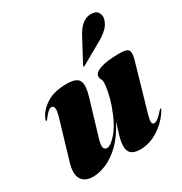

<svg xmlns="http://www.w3.org/2000/svg" viewBox="-166 -823 910 958"><g transform="rotate(-30 289.0 -344.5)"><path d="M558 -117Q563 -117 557 -109Q526.5 -57 475 -23.5Q423.5 10 368.5 10Q302 10 302 -45Q302 -72 313 -108.2Q324 -144.5 332.5 -172.5Q296.5 -102.5 254.5 -62.8Q212.5 -23 171.5 -6.5Q130.5 10 97.5 10Q49.5 10 31.2 -20.5Q13 -51 30 -109L94.5 -327Q106.5 -367.5 103.2 -381.2Q100 -395 89.5 -395Q80 -395 69.2 -386.5Q58.5 -378 43 -357Q38.5 -351 37.2 -349.5Q36 -348 34 -348Q28.5 -348 35 -363Q53 -403 97.2 -430.5Q141.5 -458 212.5 -458Q271 -458 282.8 -430.5Q294.5 -403 277 -345L218.5 -149.5Q206 -108.5 209.5 -94Q213 -79.5 229 -79.5Q249.5 -79.5 285 -120.2Q320.5 -161 353.5 -253Q365 -287 371.5 -321Q378 -355 378 -372Q378 -384 373 -391.2Q368 -398.5 368 -409Q368 -431.5 406.5 -444.8Q445 -458 517 -458Q560 -458 568.2 -443Q576.5 -428 566 -391L489 -124Q480.5 -94.5 481.8 -81.8Q483 -69 493 -69Q503 -69 515.2 -77.8Q527.5 -86.5 549 -111Q555 -117 558 -117ZM400 -627.5Q438.5 -699 490.5 -699Q521.5 -699 531.5 -681Q541.5 -663 537 -645Q529.5 -616 508 -596Q486.5 -576 460.5 -561.5L334 -490Q330 -488 328.5 -490.5Q327.5 -491.5 330 -496.5Z"/></g></svg>

Font: Fraunces 144pt S000 Black
Style: Italic
Weight: 900
Italic angle: -16°
Version: Version 1.000; ttfautohint (v1.8.3)